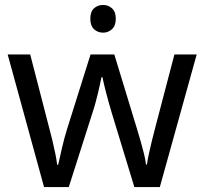

<svg xmlns="http://www.w3.org/2000/svg" viewBox="-20 -757 826 776"><path d="M397 -737Q417 -737 432.5 -723.5Q448 -710 448 -681Q448 -653 432.5 -639Q417 -625 397 -625Q375 -625 360 -639Q345 -653 345 -681Q345 -710 360 -723.5Q375 -737 397 -737ZM431 -303Q425 -324 419 -344.5Q413 -365 408.5 -383.5Q404 -402 400 -418Q396 -434 394 -445H390Q388 -434 384.5 -418Q381 -402 376.5 -383Q372 -364 366.5 -343.5Q361 -323 354 -302L258 -1H158L11 -537H102L176 -251Q184 -222 191 -192.5Q198 -163 203.5 -136.5Q209 -110 211 -91H215Q218 -103 222 -121Q226 -139 230.5 -159Q235 -179 240.5 -199Q246 -219 251 -235L346 -537H442L534 -235Q541 -212 548.5 -186Q556 -160 562 -135.5Q568 -111 570 -92H574Q576 -109 581.5 -134.5Q587 -160 594.5 -190.5Q602 -221 610 -251L685 -537H775L626 -1H523Z"/></svg>

Font: ltamil25
Style: Book
Weight: 400
Designer: Jelle Bosma - Monotype Design Team
Foundry: Monotype Imaging Inc.
Version: Version 2.003